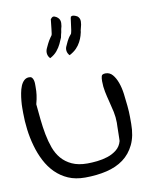

<svg xmlns="http://www.w3.org/2000/svg" viewBox="-79 -736 613 793"><g transform="rotate(-10 228.0 -339.0)"><path d="M7.8 -306.6V-328.1Q7.8 -341.8 9.3 -357.4Q10.7 -373 13.7 -389.2Q16.6 -405.3 22 -418.5Q27.3 -431.6 36.1 -439.9Q44.9 -448.2 57.6 -448.2Q65.4 -448.2 69.3 -443.8Q73.2 -439.5 75.2 -432.1Q77.1 -424.8 77.1 -418V-405.3Q77.1 -394.5 76.7 -386.7Q76.2 -378.9 75.2 -370.6Q74.2 -362.3 72.3 -353.5Q70.3 -344.7 67.4 -333Q70.3 -301.8 73.7 -268.6Q77.1 -235.4 83 -204.6Q88.9 -173.8 98.6 -147Q108.4 -120.1 125.5 -100.1Q142.6 -80.1 168.9 -67.9Q195.3 -55.7 233.4 -55.7Q252 -55.7 274.4 -58.1Q296.9 -60.5 318.4 -67.4Q339.8 -74.2 356.9 -87.9Q374 -101.6 379.9 -124Q379.9 -127.9 380.4 -138.7Q380.9 -149.4 380.9 -161.6Q380.9 -173.8 381.3 -184.6Q381.8 -195.3 381.8 -200.2Q381.8 -223.6 377 -246.6Q372.1 -269.5 366.2 -291.5Q360.4 -313.5 356 -335Q351.6 -356.4 351.6 -379.9Q351.6 -392.6 354 -400.9Q356.4 -409.2 371.1 -409.2Q388.7 -409.2 400.4 -395.5Q412.1 -381.8 419.9 -360.4Q427.7 -338.9 431.2 -312.5Q434.6 -286.1 437 -260.7Q439.5 -235.4 439.5 -214.8V-185.5Q439.5 -134.8 422.4 -99.1Q405.3 -63.5 375.5 -41.5Q345.7 -19.5 304.2 -9.8Q262.7 0 213.9 0Q173.8 0 143.6 -13.2Q113.3 -26.4 90.3 -49.3Q67.4 -72.3 51.8 -102.5Q36.1 -132.8 26.4 -167.5Q16.6 -202.1 12.2 -237.8Q7.8 -273.4 7.8 -306.6ZM157.2 -510.7Q148.4 -519.5 147 -530.8Q145.5 -542 150.4 -552.7Q160.2 -574.2 165.5 -583Q170.9 -591.8 173.8 -595.7Q176.8 -599.6 178.2 -601.6Q179.7 -603.5 180.7 -609.4Q181.6 -615.2 183.1 -628.4Q184.6 -641.6 187.5 -668.9Q187.5 -668.9 188.5 -669.9L190.4 -671.9Q196.3 -679.7 204.6 -676.8Q212.9 -673.8 217.8 -668.9Q227.5 -660.2 227.1 -646Q226.6 -631.8 222.7 -621.1Q220.7 -611.3 220.7 -608.4Q217.8 -598.6 215.8 -586.9Q210.9 -575.2 204.6 -561.5Q198.2 -547.9 187 -534.2Q175.8 -520.5 157.2 -510.7ZM238.3 -508.8Q230.5 -516.6 228.5 -527.8Q226.6 -539.1 232.4 -549.8Q241.2 -570.3 247.1 -579.1Q252.9 -587.9 255.9 -590.8Q258.8 -593.8 259.3 -595.2Q259.8 -596.7 261.2 -602.1Q262.7 -607.4 264.2 -620.6Q265.6 -633.8 269.5 -660.2Q269.5 -661.1 270.5 -661.1Q270.5 -662.1 270.5 -664.1Q276.4 -668.9 284.7 -666.5Q293 -664.1 298.8 -660.2Q308.6 -651.4 308.1 -637.7Q307.6 -624 303.7 -612.3Q300.8 -602.5 300.8 -600.6Q300.8 -598.6 300.3 -595.2Q299.8 -591.8 296.4 -580.1Q293 -568.4 286.1 -555.2Q279.3 -542 268.1 -530.3Q256.8 -518.6 238.3 -508.8Z"/></g></svg>

Font: Swanky and Moo Moo Cyrillic
Style: Regular
Weight: 400
Designer: Kimberly Geswein; Denis Ignatov
Foundry: Kimberly Geswein; Denis Ignatov
Version: Version 1.003 June 27, 2018